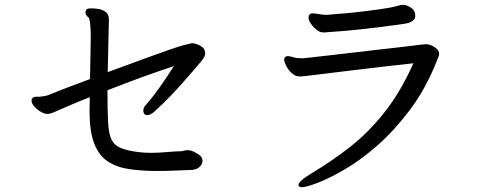

<svg xmlns="http://www.w3.org/2000/svg" viewBox="-20 -735 2040 804"><path d="M708 -458Q577 -415 430 -357Q430 -276 432.5 -226Q435 -176 446.5 -151.5Q458 -127 485 -115.5Q512 -104 561 -98Q584 -95 613.5 -95Q643 -95 676 -98Q709 -101 742 -102Q747 -103 752.5 -104.5Q758 -106 766 -106H769Q778 -106 791 -100Q804 -94 816 -85Q828 -76 828 -61.5Q828 -47 814.5 -35Q801 -23 773 -23Q740 -22 706.5 -20.5Q673 -19 639 -19Q573 -19 520 -27Q467 -35 430 -60Q393 -85 374 -135.5Q355 -186 355 -269Q355 -283 355.5 -298.5Q356 -314 356 -328Q317 -313 282 -298Q208 -266 198.5 -262Q189 -258 177.5 -258Q166 -258 150.5 -267Q135 -276 123.5 -289.5Q112 -303 112 -314Q112 -320 117 -326Q124 -330 133 -330H146Q149 -330 162 -332Q175 -334 183 -337Q224 -354 269 -371L357 -404Q360 -540 360 -574Q360 -635 354 -655Q353 -661 347 -665Q338 -673 338 -683Q338 -688 341 -694Q346 -700 360.5 -700Q375 -700 392 -697.5Q409 -695 422.5 -685Q436 -675 436 -655V-648Q436 -642 435 -608Q434 -571 431 -433Q632 -507 684 -525Q736 -543 753 -547Q777 -553 783 -554H785Q798 -554 818.5 -543.5Q839 -533 839 -512Q839 -502 833 -492.5Q827 -483 819 -474Q750 -392 696 -335Q660 -298 625 -266Q608 -253 598 -253Q588 -253 584 -258.5Q580 -264 580 -271Q580 -285 592 -297Q621 -328 676 -409Q693 -435 708 -458Z M1363 -601Q1347 -600 1335 -599Q1320 -599 1306 -610Q1292 -621 1282 -635.5Q1272 -650 1272 -661Q1272 -679 1290 -679Q1300 -679 1315 -676Q1330 -673 1345 -673H1352Q1360 -674 1385.5 -676Q1411 -678 1447 -681Q1520 -689 1569 -696Q1618 -703 1636 -708Q1654 -713 1658.5 -714Q1663 -715 1667 -715Q1682 -715 1700.5 -703Q1719 -691 1719 -668Q1719 -642 1671 -635Q1489 -609 1363 -601ZM1249 -491Q1253 -491 1282.5 -494.5Q1312 -498 1357.5 -503Q1403 -508 1456.5 -514.5Q1510 -521 1563 -527Q1616 -533 1661 -538Q1756 -550 1764 -550Q1781 -550 1800 -537.5Q1819 -525 1819 -510Q1819 -502 1815 -494.5Q1811 -487 1808 -477Q1762 -362 1697 -275.5Q1632 -189 1561.5 -127Q1491 -65 1425 -26.5Q1359 12 1310.5 30.5Q1262 49 1244 49Q1230 49 1230 39Q1230 31 1244 19Q1259 6 1289 -12Q1371 -61 1447.5 -121Q1524 -181 1591 -266Q1658 -351 1711 -470Q1643 -463 1451.5 -440Q1260 -417 1254 -416Q1248 -415 1242 -415H1233Q1217 -415 1202 -428.5Q1187 -442 1178.5 -459Q1170 -476 1170 -485Q1170 -498 1183 -500H1185Q1194 -500 1207.5 -495.5Q1221 -491 1242 -491Z"/></svg>

Font: Moon Stars Kai
Style: Bold
Weight: 700
Designer: GuiWonder
Version: Version 1.101